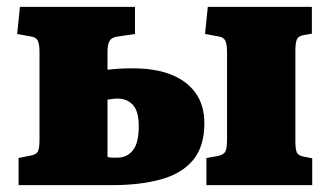

<svg xmlns="http://www.w3.org/2000/svg" viewBox="-20 -539 959 559"><path d="M34 0V-79L69 -86Q86 -89 90.5 -98.5Q95 -108 95 -133V-387Q95 -412 89.5 -421.5Q84 -431 69 -433L30 -440L38 -519H373V-440L325 -433Q306 -431 299.5 -420.5Q293 -410 293 -389V-336Q311 -338 327.5 -339Q344 -340 367 -340Q433 -340 479 -321.5Q525 -303 550 -267.5Q575 -232 575 -180Q575 -113 542.5 -73.5Q510 -34 449.5 -17Q389 0 307 0ZM322 -80Q350 -80 367 -101.5Q384 -123 384 -171Q384 -215 367 -233.5Q350 -252 322 -252Q315 -252 308 -251Q301 -250 293 -249V-82Q300 -80 306.5 -80Q313 -80 322 -80ZM581 0V-79L615 -85Q632 -89 636.5 -98.5Q641 -108 641 -133V-387Q641 -412 635.5 -421.5Q630 -431 616 -433L577 -440L585 -519H888V-441L865 -437Q848 -434 844 -423.5Q840 -413 840 -392V-127Q840 -105 844 -95.5Q848 -86 864 -83L889 -78V0Z"/></svg>

Font: Literata 18pt ExtraBold
Style: Regular
Weight: 800
Designer: Latin by Veronika Burian and Jose Scaglione. Greek by Irene Vlachou. Cyrillic by Vera Evstafieva.
Foundry: TypeTogether
Version: Version 3.103;gftools[0.9.29]